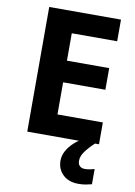

<svg xmlns="http://www.w3.org/2000/svg" viewBox="-102 -779 763 1083"><g transform="rotate(10 280.0 -237.0)"><path d="M501 0H90V-714H501V-590H241V-433H483V-309H241V-125H501ZM406 111Q406 131 417 141Q428 151 445 151Q461 151 476 148Q491 145 501 142V229Q485 233 467 236.5Q449 240 425 240Q369 240 336 208.5Q303 177 303 128Q303 99 318 72Q333 45 357.5 22.5Q382 0 413 -17L478 0Q444 32 425 58.5Q406 85 406 111Z"/></g></svg>

Font: Noto Sans Adlam
Style: Regular
Weight: 400
Designer: Mark Jamra, Neil Patel
Foundry: JamraPatel LLC
Version: Version 3.001